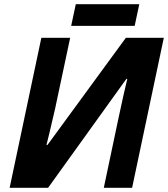

<svg xmlns="http://www.w3.org/2000/svg" viewBox="-20 -894 800 914"><path d="M340.8 -874H643.1L621.1 -771H318.8ZM206.1 -204.1 579.1 -713.9H759.8L608.9 0H474.1Q520 -217.8 544.4 -333Q568.8 -448.2 585.9 -518.1L582 -519L209 0H25.9L176.8 -713.9H314L242.2 -376Q210.4 -238.3 201.2 -204.1Z"/></svg>

Font: Zoram GWebM
Style: Bold Italic
Weight: 700
Italic angle: -12°
Foundry: Ascender Corporation
Version: Version 1.000